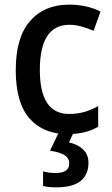

<svg xmlns="http://www.w3.org/2000/svg" viewBox="-20 -569 483 829"><path d="M272 10Q167 10 107.5 -57.5Q48 -125 48 -266Q48 -408 110 -478.5Q172 -549 278 -549Q320 -549 355 -540.5Q390 -532 414 -519L384 -436Q359 -447 332 -454.5Q305 -462 280 -462Q152 -462 152 -267Q152 -77 278 -77Q315 -77 345.5 -86Q376 -95 404 -111V-22Q351 10 272 10ZM362 134Q362 185 328 212.5Q294 240 222 240Q188 240 166 234V171Q191 178 220 178Q279 178 279 137Q279 113 257 100Q235 87 196 82L235 0H299L278 46Q315 54 338.5 76Q362 98 362 134Z"/></svg>

Font: Noto Sans Gurmukhi UI SemiCondensed Medium
Style: Regular
Weight: 500
Width: 4
Designer: Jelle Bosma - Monotype Design Team
Foundry: Monotype Imaging Inc.
Version: Version 2.004; ttfautohint (v1.8.4.7-5d5b)